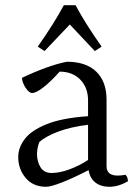

<svg xmlns="http://www.w3.org/2000/svg" viewBox="-20 -705 536 737"><path d="M157 12Q107 12 78.5 -22Q50 -56 50 -102Q50 -139 75.5 -172Q101 -205 159.5 -228.5Q218 -252 318 -259V-319Q318 -369 288 -399.5Q258 -430 209 -430Q175 -392 147 -370Q119 -348 103 -348Q92 -348 79 -367Q66 -386 64 -406Q110 -428 155 -444.5Q200 -461 237 -468Q310 -468 349.5 -430Q389 -392 389 -322V-67Q389 -31 432 -31Q444 -31 462 -34Q471 -25 471 -9Q434 12 400 12Q367 12 346 -4.5Q325 -21 320 -52Q262 -22 218.5 -5Q175 12 157 12ZM178 -41Q209 -41 247 -55Q285 -69 318 -91V-226Q252 -218 204 -200Q156 -182 131 -160Q127 -150 124.5 -137.5Q122 -125 122 -114Q122 -85 135.5 -63Q149 -41 178 -41ZM151 -509 125 -526Q158 -573 183 -613Q208 -653 225 -685H270Q287 -653 312 -613Q337 -573 370 -526L344 -509L248 -611Z"/></svg>

Font: Mate
Style: Regular
Weight: 400
Designer: Eduardo Rodriguez Tunni
Foundry: Eduardo Rodriguez Tunni
Version: Version 1.003; ttfautohint (v1.8.4.7-5d5b);gftools[0.9.24]